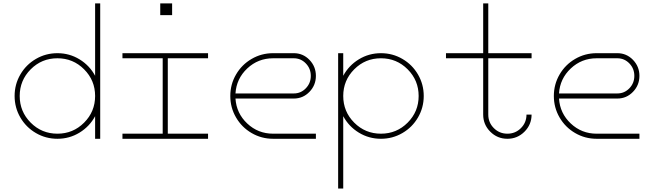

<svg xmlns="http://www.w3.org/2000/svg" viewBox="-20 -798 3761 1104"><path d="M310.1 -492.2Q379.4 -492.2 437.3 -456.8Q495.1 -421.4 526.9 -362.3V-778.3H556.2V-246.1V0H526.9V-129.9Q495.1 -70.8 437.3 -35.4Q379.4 0 310.1 0Q243.2 0 186.5 -33Q129.9 -65.9 96.9 -122.6Q64 -179.2 64 -246.1Q64 -313 96.9 -369.6Q129.9 -426.3 186.5 -459.2Q243.2 -492.2 310.1 -492.2ZM463.6 -399.4Q400.4 -462.9 310.1 -462.9Q219.7 -462.9 156.5 -399.4Q93.3 -335.9 93.3 -246.1Q93.3 -156.2 156.5 -92.8Q219.7 -29.3 310.1 -29.3Q400.4 -29.3 463.6 -92.8Q526.9 -156.2 526.9 -246.1Q526.9 -335.9 463.6 -399.4Z M944.8 -29.3H1176.3V0H684.1V-29.3H915.5V-462.9H684.1V-492.2H1176.3V-462.9H944.8ZM901.4 -778.3H969.7V-710.9H901.4Z M1669.4 -231.4H1334Q1339.4 -146.5 1401.6 -87.9Q1463.9 -29.3 1550.3 -29.3H1796.4V0H1550.3Q1483.4 0 1426.8 -33Q1370.1 -65.9 1337.2 -122.6Q1304.2 -179.2 1304.2 -246.1Q1304.2 -313 1337.2 -369.6Q1370.1 -426.3 1426.8 -459.2Q1483.4 -492.2 1550.3 -492.2H1669.4Q1722.2 -492.2 1759.3 -453.9Q1796.4 -415.5 1796.4 -361.8Q1796.4 -308.1 1759.3 -269.8Q1722.2 -231.4 1669.4 -231.4ZM1334 -260.7H1669.4Q1710 -260.7 1738.5 -290.3Q1767.1 -319.8 1767.1 -361.8Q1767.1 -403.8 1738.5 -433.3Q1710 -462.9 1669.4 -462.9H1550.3Q1463.9 -462.9 1401.6 -404.3Q1339.4 -345.7 1334 -260.7Z M2170.4 0Q2101.1 0 2043.2 -35.4Q1985.4 -70.8 1953.6 -129.9V286.1H1924.3V-246.1V-492.2H1953.6V-362.3Q1985.4 -421.4 2043.2 -456.8Q2101.1 -492.2 2170.4 -492.2Q2237.3 -492.2 2293.9 -459.2Q2350.6 -426.3 2383.5 -369.6Q2416.5 -313 2416.5 -246.1Q2416.5 -179.2 2383.5 -122.6Q2350.6 -65.9 2293.9 -33Q2237.3 0 2170.4 0ZM2016.8 -92.8Q2080.1 -29.3 2170.4 -29.3Q2260.7 -29.3 2324 -92.8Q2387.2 -156.2 2387.2 -246.1Q2387.2 -335.9 2324 -399.4Q2260.7 -462.9 2170.4 -462.9Q2080.1 -462.9 2016.8 -399.4Q1953.6 -335.9 1953.6 -246.1Q1953.6 -156.2 2016.8 -92.8Z M2758.3 -778.3H2787.6V-492.2H3036.6V-462.9H2787.6V-139.2Q2787.6 -93.3 2819.6 -61.3Q2851.6 -29.3 2897.5 -29.3Q2943.4 -29.3 2975.3 -61.3Q3007.3 -93.3 3007.3 -139.2H3036.6Q3036.6 -81.5 2995.8 -40.8Q2955.1 0 2897.5 0Q2839.8 0 2799.1 -40.8Q2758.3 -81.5 2758.3 -139.2V-462.9H2544.4V-492.2H2758.3Z M3529.8 -231.4H3194.3Q3199.7 -146.5 3262 -87.9Q3324.2 -29.3 3410.6 -29.3H3656.7V0H3410.6Q3343.8 0 3287.1 -33Q3230.5 -65.9 3197.5 -122.6Q3164.6 -179.2 3164.6 -246.1Q3164.6 -313 3197.5 -369.6Q3230.5 -426.3 3287.1 -459.2Q3343.8 -492.2 3410.6 -492.2H3529.8Q3582.5 -492.2 3619.6 -453.9Q3656.7 -415.5 3656.7 -361.8Q3656.7 -308.1 3619.6 -269.8Q3582.5 -231.4 3529.8 -231.4ZM3194.3 -260.7H3529.8Q3570.3 -260.7 3598.9 -290.3Q3627.4 -319.8 3627.4 -361.8Q3627.4 -403.8 3598.9 -433.3Q3570.3 -462.9 3529.8 -462.9H3410.6Q3324.2 -462.9 3262 -404.3Q3199.7 -345.7 3194.3 -260.7Z"/></svg>

Font: Cherry
Style: Light
Weight: 300
Designer: Amin Abedi
Version: Version 1.00 ; ttfautohint (v1.6)